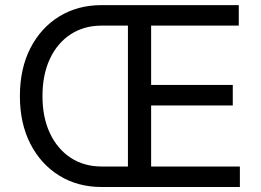

<svg xmlns="http://www.w3.org/2000/svg" viewBox="-20 -748 1045 768"><path d="M386.2 0Q290.5 0 216.8 -45.7Q143.1 -91.3 101.3 -173.1Q59.6 -254.9 59.6 -363.3Q59.6 -473.1 101.3 -554.9Q143.1 -636.7 216.8 -682.1Q290.5 -727.5 386.2 -727.5H526.9V-645.5H386.2Q315.9 -645.5 262.7 -610.8Q209.5 -576.2 179.7 -512.9Q149.9 -449.7 149.9 -363.3Q149.9 -278.3 179.7 -215.1Q209.5 -151.9 262.7 -116.9Q315.9 -82 386.2 -82H526.9V0ZM491.7 0V-727.5H935.1V-645.5H584.5V-408.2H911.1V-326.2H584.5V-82H939.5V0Z"/></svg>

Font: Inter Variable
Style: Regular
Weight: 400
Designer: Rasmus Andersson
Foundry: rsms
Version: Version 4.001;git-9221beed3